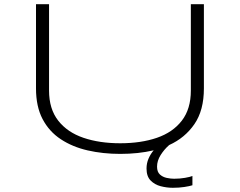

<svg xmlns="http://www.w3.org/2000/svg" viewBox="-20 -720 1140 912"><path d="M551 11Q469 11 396.8 -5.5Q324.5 -22 269 -58.5Q213.5 -95 182.2 -154.5Q151 -214 151 -300V-700H213V-290Q213 -202.5 256.5 -147Q300 -91.5 376.2 -65.5Q452.5 -39.5 551 -39.5Q650 -39.5 725.5 -65.5Q801 -91.5 843.8 -147Q886.5 -202.5 886.5 -290V-700H948.5V-300Q948.5 -196 903.5 -130.5Q858.5 -65 783.5 -31Q760 -10.5 743 16.5Q726 43.5 726 71.5Q726 96.5 739.5 108.8Q753 121 771.8 125Q790.5 129 807 129Q834 129 858.5 124.8Q883 120.5 894 116V160Q880 164.5 855.5 168.2Q831 172 801 172Q772 172 743.2 164.5Q714.5 157 695.2 137.2Q676 117.5 676 80.5Q676 55.5 685.5 33.5Q695 11.5 710 -6Q673.5 2.5 633.5 6.8Q593.5 11 551 11Z"/></svg>

Font: Trispace Expanded ExtraLight
Style: Regular
Weight: 200
Width: 7
Designer: Tyler Finck
Foundry: Etcetera Type Company
Version: Version 1.210; ttfautohint (v1.8.3)